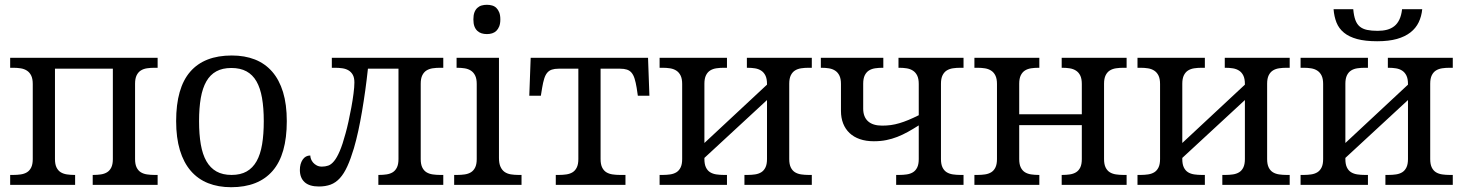

<svg xmlns="http://www.w3.org/2000/svg" viewBox="-20 -780 6172 810"><path d="M645 -536.1V-494.1H631.8Q615.2 -494.1 600.3 -491.9Q585.4 -489.7 574.2 -482.7Q563 -475.6 556.4 -462.2Q549.8 -448.7 549.8 -426.8V-108.9Q549.8 -86.9 556.4 -73.5Q563 -60.1 574.2 -53.2Q585.4 -46.4 600.3 -44.2Q615.2 -42 631.8 -42H645V0H371.1V-42H374Q390.6 -42 405.5 -44.2Q420.4 -46.4 431.6 -53.2Q442.9 -60.1 449.5 -73.5Q456.1 -86.9 456.1 -108.9V-490.2H211.9V-108.9Q211.9 -86.9 218.5 -73.5Q225.1 -60.1 236.3 -53.2Q247.6 -46.4 262.5 -44.2Q277.3 -42 293.9 -42H296.9V0H22.9V-42H36.1Q52.7 -42 67.6 -44.2Q82.5 -46.4 93.8 -53.2Q105 -60.1 111.6 -73.5Q118.2 -86.9 118.2 -108.9V-425.8Q118.2 -447.8 111.6 -461.2Q105 -474.6 93.8 -481.9Q82.5 -489.3 67.6 -491.7Q52.7 -494.1 36.1 -494.1H22.9V-536.1Z M1189.9 -269Q1189.9 -127.9 1130.1 -59.1Q1070.3 9.8 955.1 9.8Q900.9 9.8 857.9 -7.3Q814.9 -24.4 784.9 -59.1Q754.9 -93.8 739 -146.2Q723.1 -198.7 723.1 -269Q723.1 -409.2 782.5 -477.5Q841.8 -545.9 958 -545.9Q1012.2 -545.9 1055.2 -529.1Q1098.1 -512.2 1128.2 -477.8Q1158.2 -443.4 1174.1 -391.4Q1189.9 -339.4 1189.9 -269ZM819.8 -269Q819.8 -213.4 827.1 -170.9Q834.5 -128.4 850.8 -99.9Q867.2 -71.3 893.3 -56.6Q919.4 -42 957 -42Q994.6 -42 1020.5 -56.6Q1046.4 -71.3 1062.5 -99.9Q1078.6 -128.4 1085.7 -170.9Q1092.8 -213.4 1092.8 -269Q1092.8 -324.7 1085.4 -366.7Q1078.1 -408.7 1062 -436.8Q1045.9 -464.8 1019.8 -479Q993.7 -493.2 956.1 -493.2Q918.5 -493.2 892.6 -479Q866.7 -464.8 850.6 -436.8Q834.5 -408.7 827.1 -366.7Q819.8 -324.7 819.8 -269Z M1475.1 -432.1Q1475.1 -452.1 1468.5 -464.1Q1461.9 -476.1 1450.7 -482.9Q1439.5 -489.7 1424.6 -491.9Q1409.7 -494.1 1393.1 -494.1H1379.9V-536.1H1850.1V-494.1H1836.9Q1820.3 -494.1 1805.4 -491.9Q1790.5 -489.7 1779.3 -482.7Q1768.1 -475.6 1761.5 -462.2Q1754.9 -448.7 1754.9 -426.8V-108.9Q1754.9 -86.9 1761.5 -73.5Q1768.1 -60.1 1779.3 -53.2Q1790.5 -46.4 1805.4 -44.2Q1820.3 -42 1836.9 -42H1850.1V0H1576.2V-42H1579.1Q1595.7 -42 1610.6 -44.2Q1625.5 -46.4 1636.7 -53.2Q1647.9 -60.1 1654.5 -73.5Q1661.1 -86.9 1661.1 -108.9V-490.2H1532.2Q1527.3 -444.3 1521 -398.7Q1514.6 -353 1507.3 -310.1Q1500 -267.1 1491.5 -227.8Q1482.9 -188.5 1473.1 -154.8Q1459.5 -109.4 1445.3 -78.4Q1431.2 -47.4 1413.8 -28.3Q1396.5 -9.3 1374.8 -1.2Q1353 6.8 1325.2 6.8Q1285.2 6.8 1265.1 -11.5Q1245.1 -29.8 1245.1 -63Q1245.1 -88.9 1256.8 -106.4Q1268.6 -124 1289.1 -124Q1289.1 -117.2 1292 -109.1Q1294.9 -101.1 1301 -94Q1307.1 -86.9 1316.4 -82Q1325.7 -77.1 1337.9 -77.1Q1352.1 -77.1 1364.5 -81.3Q1377 -85.4 1389.2 -100.1Q1401.4 -114.7 1413.3 -142.6Q1425.3 -170.4 1438 -217.8Q1443.8 -238.3 1450.2 -267.3Q1456.5 -296.4 1462.2 -326.7Q1467.8 -356.9 1471.4 -385Q1475.1 -413.1 1475.1 -432.1Z M1909.2 -42Q1925.8 -42 1940.7 -44.2Q1955.6 -46.4 1966.8 -53.2Q1978 -60.1 1984.6 -73.5Q1991.2 -86.9 1991.2 -108.9V-425.8Q1991.2 -447.8 1984.6 -461.2Q1978 -474.6 1966.8 -481.9Q1955.6 -489.3 1940.7 -491.7Q1925.8 -494.1 1909.2 -494.1H1906.2V-536.1H2085V-113.8Q2085 -90.3 2091.6 -76.2Q2098.1 -62 2109.1 -54.4Q2120.1 -46.9 2135.3 -44.4Q2150.4 -42 2167 -42H2180.2V0H1896V-42ZM1977.1 -698.2Q1977.1 -715.8 1981.4 -727.5Q1985.8 -739.3 1993.7 -746.6Q2001.5 -753.9 2011.7 -756.8Q2022 -759.8 2034.2 -759.8Q2045.9 -759.8 2056.2 -756.8Q2066.4 -753.9 2074 -746.6Q2081.5 -739.3 2086.2 -727.5Q2090.8 -715.8 2090.8 -698.2Q2090.8 -680.7 2086.2 -668.9Q2081.5 -657.2 2074 -649.9Q2066.4 -642.6 2056.2 -639.4Q2045.9 -636.2 2034.2 -636.2Q2022 -636.2 2011.7 -639.4Q2001.5 -642.6 1993.7 -649.9Q1985.8 -657.2 1981.4 -668.9Q1977.1 -680.7 1977.1 -698.2Z M2713.9 -536.1 2719.7 -376H2670.9L2666 -409.2Q2662.1 -432.6 2657.2 -448.2Q2652.3 -463.9 2644.5 -473.1Q2636.7 -482.4 2625 -486.3Q2613.3 -490.2 2595.7 -490.2H2513.7V-108.9Q2513.7 -86.9 2520.3 -73.5Q2526.9 -60.1 2538.1 -53.2Q2549.3 -46.4 2564.2 -44.2Q2579.1 -42 2595.7 -42H2618.7V0H2324.7V-42H2337.9Q2354.5 -42 2369.4 -44.2Q2384.3 -46.4 2395.5 -53.2Q2406.7 -60.1 2413.3 -73.5Q2419.9 -86.9 2419.9 -108.9V-490.2H2336.9Q2319.8 -490.2 2308.1 -486.3Q2296.4 -482.4 2288.6 -473.1Q2280.8 -463.9 2275.9 -448.2Q2271 -432.6 2267.1 -409.2L2261.7 -376H2212.9L2218.8 -536.1Z M3404.8 -536.1V-494.1H3391.6Q3375 -494.1 3360.1 -491.9Q3345.2 -489.7 3334 -482.7Q3322.8 -475.6 3316.2 -462.2Q3309.6 -448.7 3309.6 -426.8V-108.9Q3309.6 -86.9 3316.2 -73.5Q3322.8 -60.1 3334 -53.2Q3345.2 -46.4 3360.1 -44.2Q3375 -42 3391.6 -42H3404.8V0H3120.6V-42H3133.8Q3150.4 -42 3165.3 -44.2Q3180.2 -46.4 3191.4 -53.2Q3202.6 -60.1 3209.2 -73.5Q3215.8 -86.9 3215.8 -108.9V-357.9L2951.7 -113.8V-108.9Q2951.7 -86.9 2958.3 -73.5Q2964.8 -60.1 2976.1 -53.2Q2987.3 -46.4 3002.2 -44.2Q3017.1 -42 3033.7 -42H3046.9V0H2762.7V-42H2775.9Q2792.5 -42 2807.4 -44.2Q2822.3 -46.4 2833.5 -53.2Q2844.7 -60.1 2851.3 -73.5Q2857.9 -86.9 2857.9 -108.9V-425.8Q2857.9 -447.8 2851.3 -461.2Q2844.7 -474.6 2833.5 -481.9Q2822.3 -489.3 2807.4 -491.7Q2792.5 -494.1 2775.9 -494.1H2762.7V-536.1H3046.9V-494.1H3033.7Q3017.1 -494.1 3002.2 -491.9Q2987.3 -489.7 2976.1 -482.7Q2964.8 -475.6 2958.3 -462.2Q2951.7 -448.7 2951.7 -426.8V-176.8L3215.8 -422.9V-425.8Q3215.8 -447.8 3209.2 -461.2Q3202.6 -474.6 3191.4 -481.9Q3180.2 -489.3 3165.3 -491.7Q3150.4 -494.1 3133.8 -494.1H3130.9V-536.1Z M3760.7 0V-42H3773.9Q3790.5 -42 3805.4 -44.2Q3820.3 -46.4 3831.5 -53.2Q3842.8 -60.1 3849.4 -73.5Q3856 -86.9 3856 -108.9V-251Q3832 -235.8 3810.1 -223.6Q3788.1 -211.4 3765.6 -202.6Q3743.2 -193.8 3719.2 -189Q3695.3 -184.1 3666.5 -184.1Q3633.3 -184.1 3607.4 -193.1Q3581.5 -202.1 3564 -218.8Q3546.4 -235.4 3537.1 -259Q3527.8 -282.7 3527.8 -312V-425.8Q3527.8 -447.8 3521.2 -461.2Q3514.6 -474.6 3503.4 -481.9Q3492.2 -489.3 3477.3 -491.7Q3462.4 -494.1 3445.8 -494.1H3442.9V-536.1H3706.5V-494.1H3703.6Q3687 -494.1 3672.1 -491.9Q3657.2 -489.7 3646 -482.7Q3634.8 -475.6 3628.2 -462.2Q3621.6 -448.7 3621.6 -426.8V-321.8Q3621.6 -287.1 3641.8 -268.6Q3662.1 -250 3701.7 -250Q3720.7 -250 3738.5 -252.4Q3756.3 -254.9 3774.4 -260.3Q3792.5 -265.6 3812.5 -273.9Q3832.5 -282.2 3856 -293.9V-425.8Q3856 -447.8 3849.4 -461.2Q3842.8 -474.6 3831.5 -481.9Q3820.3 -489.3 3805.4 -491.7Q3790.5 -494.1 3773.9 -494.1H3770.5V-536.1H4044.9V-494.1H4031.7Q4015.1 -494.1 4000.2 -491.9Q3985.4 -489.7 3974.1 -482.7Q3962.9 -475.6 3956.3 -462.2Q3949.7 -448.7 3949.7 -426.8V-108.9Q3949.7 -86.9 3956.3 -73.5Q3962.9 -60.1 3974.1 -53.2Q3985.4 -46.4 4000.2 -44.2Q4015.1 -42 4031.7 -42H4044.9V0Z M4732.9 -536.1V-494.1H4719.7Q4703.1 -494.1 4688.2 -491.9Q4673.3 -489.7 4662.1 -482.7Q4650.9 -475.6 4644.3 -462.2Q4637.7 -448.7 4637.7 -426.8V-108.9Q4637.7 -86.9 4644.3 -73.5Q4650.9 -60.1 4662.1 -53.2Q4673.3 -46.4 4688.2 -44.2Q4703.1 -42 4719.7 -42H4732.9V0H4459V-42H4461.9Q4478.5 -42 4493.4 -44.2Q4508.3 -46.4 4519.5 -53.2Q4530.8 -60.1 4537.4 -73.5Q4543.9 -86.9 4543.9 -108.9V-252H4279.8V-108.9Q4279.8 -86.9 4286.4 -73.5Q4293 -60.1 4304.2 -53.2Q4315.4 -46.4 4330.3 -44.2Q4345.2 -42 4361.8 -42H4364.7V0H4090.8V-42H4104Q4120.6 -42 4135.5 -44.2Q4150.4 -46.4 4161.6 -53.2Q4172.9 -60.1 4179.4 -73.5Q4186 -86.9 4186 -108.9V-425.8Q4186 -447.8 4179.4 -461.2Q4172.9 -474.6 4161.6 -481.9Q4150.4 -489.3 4135.5 -491.7Q4120.6 -494.1 4104 -494.1H4090.8V-536.1H4364.7V-494.1H4361.8Q4345.2 -494.1 4330.3 -491.9Q4315.4 -489.7 4304.2 -482.7Q4293 -475.6 4286.4 -462.2Q4279.8 -448.7 4279.8 -426.8V-297.9H4543.9V-425.8Q4543.9 -447.8 4537.4 -461.2Q4530.8 -474.6 4519.5 -481.9Q4508.3 -489.3 4493.4 -491.7Q4478.5 -494.1 4461.9 -494.1H4459V-536.1Z M5420.9 -536.1V-494.1H5407.7Q5391.1 -494.1 5376.2 -491.9Q5361.3 -489.7 5350.1 -482.7Q5338.9 -475.6 5332.3 -462.2Q5325.7 -448.7 5325.7 -426.8V-108.9Q5325.7 -86.9 5332.3 -73.5Q5338.9 -60.1 5350.1 -53.2Q5361.3 -46.4 5376.2 -44.2Q5391.1 -42 5407.7 -42H5420.9V0H5136.7V-42H5149.9Q5166.5 -42 5181.4 -44.2Q5196.3 -46.4 5207.5 -53.2Q5218.8 -60.1 5225.3 -73.5Q5231.9 -86.9 5231.9 -108.9V-357.9L4967.8 -113.8V-108.9Q4967.8 -86.9 4974.4 -73.5Q4981 -60.1 4992.2 -53.2Q5003.4 -46.4 5018.3 -44.2Q5033.2 -42 5049.8 -42H5063V0H4778.8V-42H4792Q4808.6 -42 4823.5 -44.2Q4838.4 -46.4 4849.6 -53.2Q4860.8 -60.1 4867.4 -73.5Q4874 -86.9 4874 -108.9V-425.8Q4874 -447.8 4867.4 -461.2Q4860.8 -474.6 4849.6 -481.9Q4838.4 -489.3 4823.5 -491.7Q4808.6 -494.1 4792 -494.1H4778.8V-536.1H5063V-494.1H5049.8Q5033.2 -494.1 5018.3 -491.9Q5003.4 -489.7 4992.2 -482.7Q4981 -475.6 4974.4 -462.2Q4967.8 -448.7 4967.8 -426.8V-176.8L5231.9 -422.9V-425.8Q5231.9 -447.8 5225.3 -461.2Q5218.8 -474.6 5207.5 -481.9Q5196.3 -489.3 5181.4 -491.7Q5166.5 -494.1 5149.9 -494.1H5147V-536.1Z M6108.9 -536.1V-494.1H6095.7Q6079.1 -494.1 6064.2 -491.9Q6049.3 -489.7 6038.1 -482.7Q6026.9 -475.6 6020.3 -462.2Q6013.7 -448.7 6013.7 -426.8V-108.9Q6013.7 -86.9 6020.3 -73.5Q6026.9 -60.1 6038.1 -53.2Q6049.3 -46.4 6064.2 -44.2Q6079.1 -42 6095.7 -42H6108.9V0H5824.7V-42H5837.9Q5854.5 -42 5869.4 -44.2Q5884.3 -46.4 5895.5 -53.2Q5906.7 -60.1 5913.3 -73.5Q5919.9 -86.9 5919.9 -108.9V-357.9L5655.8 -113.8V-108.9Q5655.8 -86.9 5662.4 -73.5Q5668.9 -60.1 5680.2 -53.2Q5691.4 -46.4 5706.3 -44.2Q5721.2 -42 5737.8 -42H5751V0H5466.8V-42H5480Q5496.6 -42 5511.5 -44.2Q5526.4 -46.4 5537.6 -53.2Q5548.8 -60.1 5555.4 -73.5Q5562 -86.9 5562 -108.9V-425.8Q5562 -447.8 5555.4 -461.2Q5548.8 -474.6 5537.6 -481.9Q5526.4 -489.3 5511.5 -491.7Q5496.6 -494.1 5480 -494.1H5466.8V-536.1H5751V-494.1H5737.8Q5721.2 -494.1 5706.3 -491.9Q5691.4 -489.7 5680.2 -482.7Q5668.9 -475.6 5662.4 -462.2Q5655.8 -448.7 5655.8 -426.8V-176.8L5919.9 -422.9V-425.8Q5919.9 -447.8 5913.3 -461.2Q5906.7 -474.6 5895.5 -481.9Q5884.3 -489.3 5869.4 -491.7Q5854.5 -494.1 5837.9 -494.1H5835V-536.1ZM5980 -741.2Q5977.1 -710.9 5965.1 -686Q5953.1 -661.1 5930.4 -643.3Q5907.7 -625.5 5873.3 -615.7Q5838.9 -606 5790 -606Q5739.7 -606 5705.6 -615.2Q5671.4 -624.5 5649.9 -642.1Q5628.4 -659.7 5618.4 -684.8Q5608.4 -710 5606 -741.2H5689Q5691.4 -713.4 5698 -695.6Q5704.6 -677.7 5716.8 -667.7Q5729 -657.7 5747.6 -653.8Q5766.1 -649.9 5792 -649.9Q5813.5 -649.9 5831.3 -654.5Q5849.1 -659.2 5862.3 -669.7Q5875.5 -680.2 5883.8 -697.8Q5892.1 -715.3 5895 -741.2Z"/></svg>

Font: Droid-TTFautohint Serif
Style: Regular
Weight: 400
Foundry: Ascender Corporation
Version: Version 1.00; ttfautohint (v1.00rc1.4-1a1c-dirty) -l 8 -r 50